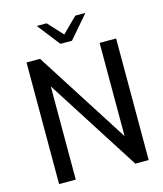

<svg xmlns="http://www.w3.org/2000/svg" viewBox="-133 -1026 955 1124"><g transform="rotate(-15 344.5 -464.0)"><path d="M84 0V-737H166L527 -172V-737H627V0H546L185 -565V0ZM304 -791 197 -928H257L340 -838L431 -928H492L374 -791Z"/></g></svg>

Font: Exo Thin Medium
Style: Regular
Weight: 500
Version: Version 2.000